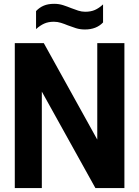

<svg xmlns="http://www.w3.org/2000/svg" viewBox="-20 -960 710 980"><path d="M55.5 0V-740H203.5L476.5 -247.5V-740H615V0H467L193.5 -492.5V0ZM413.5 -809.5Q389 -809.5 367.5 -816.2Q346 -823 326.5 -830.5Q308.5 -838 291 -843.5Q273.5 -849 255 -849Q226.5 -849 205.5 -839.5Q184.5 -830 164 -811.5V-903.5Q181.5 -922 203.5 -931.2Q225.5 -940.5 256.5 -940.5Q281 -940.5 302.5 -933.5Q324 -926.5 343.5 -918.5Q361.5 -911.5 379 -905.8Q396.5 -900 415 -900Q443.5 -900 464.5 -909.2Q485.5 -918.5 506 -937.5V-845.5Q472 -809.5 413.5 -809.5Z"/></svg>

Font: Encode Sans Cnd
Style: Bold
Weight: 700
Width: 3
Designer: Multiple Designers
Foundry: Impallari Type
Version: Version 3.002; ttfautohint (v1.8.3) -l 8 -r 50 -G 200 -x 14 